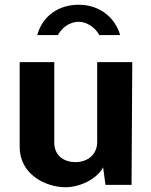

<svg xmlns="http://www.w3.org/2000/svg" viewBox="-20 -780 636 810"><path d="M487 -632C464 -710 397 -760 312 -760C228 -760 160 -714 137 -632H224C240 -660 270 -688 312 -688C348 -688 383 -662 399 -632ZM255 10C314 10 386 -21 415 -74L425 0H535L538 -518H390V-181C390 -128 350 -96 298 -96C252 -96 209 -122 209 -178V-518H63V-160C63 -45 171 9 255 10Z"/></svg>

Font: United Sans
Style: Bold
Weight: 700
Designer: Pablo Impallari, Rodrigo Fuenzalida (Modified by Dan O. Williams)
Version: Version 1.000;PS 001.000;hotconv 1.0.88;makeotf.lib2.5.64775